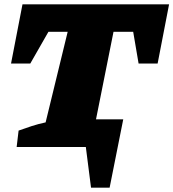

<svg xmlns="http://www.w3.org/2000/svg" viewBox="-20 -680 802 888"><path d="M401 188 377 0H57L66 -76Q96 -87 127 -97Q158 -107 191 -114L293 -533H204L120 -386H31L84 -660H762L709 -386H621L596 -533H505L424 -128H550L487 188Z"/></svg>

Font: Piazzolla SC Black
Style: Italic
Weight: 900
Italic angle: -11.3°
Designer: Juan Pablo del Peral
Foundry: Huerta Tipografica
Version: Version 1.330